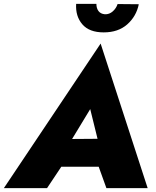

<svg xmlns="http://www.w3.org/2000/svg" viewBox="-54 -976 810 996"><path d="M341 -956Q337 -892 373 -850Q409 -808 484 -808Q559 -808 606 -849.5Q653 -891 666 -954L556 -955Q549 -933 531 -917Q513 -901 490 -902Q468 -904 457 -918.5Q446 -933 446 -956ZM264 -111H458L498 0H712L468 -750L-34 0H190ZM320 -255 414 -410 452 -256Z"/></svg>

Font: Jost* 800 Heavy Italic
Style: Italic
Weight: 800
Italic angle: -10°
Version: Version 3.200; ttfautohint (v0.97) -l 8 -r 50 -G 200 -x 14 -